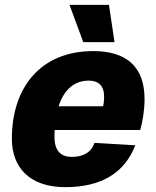

<svg xmlns="http://www.w3.org/2000/svg" viewBox="-20 -761 644 793"><path d="M324 -587H453L430 -741H267ZM249 12C402 12 495 -49 539 -161L370 -171C357 -130 321 -113 277 -113C231 -113 205 -138 205 -196C205 -205 205 -215 206 -224H559C569 -258 577 -305 577 -352C577 -484 504 -550 365 -550C148 -550 29 -400 29 -188C29 -68 104 12 249 12ZM347 -428C386 -428 410 -407 410 -363C410 -346 408 -332 406 -322H222C244 -390 286 -428 347 -428Z"/></svg>

Font: Geist ExtraBold
Style: Italic
Weight: 800
Italic angle: -12°
Designer: Basement.studio, Andrés Briganti, Mateo Zaragoza
Foundry: Basement.studio, Vercel, Andrés Briganti, Guido Ferreyra, Mateo Zaragoza
Version: Version 1.500